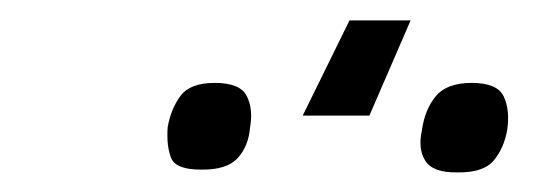

<svg xmlns="http://www.w3.org/2000/svg" viewBox="-20 -796 543 192"><path d="M402 -666.2Q404.8 -686.4 415.8 -699.8Q426.8 -713.1 451.7 -713.1Q477.3 -713.1 483.7 -699.6Q490.1 -686.1 487.2 -666.2Q484 -647.7 473.7 -635.5Q463.4 -623.2 437.5 -623.6Q413 -623.2 405.4 -635.1Q397.7 -647 402 -666.2ZM282.7 -680.4 329.5 -775.6H390.6L349.4 -680.4ZM147.7 -669Q150.9 -687.1 160.5 -700.1Q170.1 -713.1 194.6 -713.1Q220.2 -713.1 226.7 -700.1Q233.3 -687.1 230.1 -669Q228.7 -650.2 217.9 -638.1Q207 -626.1 181.8 -626.4Q155.9 -626.1 151.1 -638.1Q146.3 -650.2 147.7 -669Z"/></svg>

Font: Inter Thin  BETA
Style: Italic
Weight: 100
Italic angle: -9.39999°
Designer: Rasmus Andersson
Foundry: rsms
Version: Version 3.011;git-f93a4a705